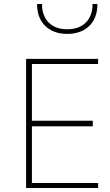

<svg xmlns="http://www.w3.org/2000/svg" viewBox="-20 -946 554 966"><path d="M473.6 -25.4H140.6V-310.5H446.8V-338.4H140.6V-624H473.6V-649.9H111.3V0H473.6ZM470.2 -925.8H445.8Q445.8 -866.7 412.1 -832.8Q378.4 -798.8 318.4 -798.8Q258.3 -798.8 224.9 -832.8Q191.4 -866.7 191.4 -925.8H166.5Q166.5 -855.5 207.8 -815.4Q249 -775.4 318.4 -775.4Q387.7 -775.4 429 -815.4Q470.2 -855.5 470.2 -925.8Z"/></svg>

Font: Estedad-FD VF
Style: Regular
Weight: 100
Designer: Amin Abedi
Version: Version 7.3